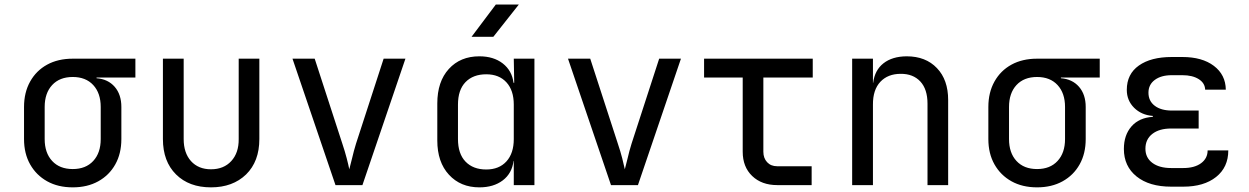

<svg xmlns="http://www.w3.org/2000/svg" viewBox="-20 -805 5432 835"><path d="M296.4 9.8Q232.4 9.8 185.1 -16.6Q137.7 -43 111.1 -90.1Q84.5 -137.2 84.5 -200.2V-339.8Q84.5 -402.8 111.1 -450.4Q137.7 -498 185.1 -523.9Q232.4 -549.8 296.4 -549.8H568.8V-467.8H399.9V-464.8Q449.7 -460.9 478.8 -427.5Q507.8 -394 507.8 -339.8V-200.2Q507.8 -137.2 481.4 -90.1Q455.1 -43 407.5 -16.6Q359.9 9.8 296.4 9.8ZM296.4 -69.8Q353 -69.8 385.5 -105Q418 -140.1 418 -200.2V-339.8Q418 -399.9 385.5 -435.1Q353 -470.2 296.4 -470.2Q239.3 -470.2 206.8 -435.1Q174.3 -399.9 174.3 -339.8V-200.2Q174.3 -140.1 206.8 -105Q239.3 -69.8 296.4 -69.8Z M897.5 9.8Q802.2 9.8 745.6 -46.4Q688.5 -103 688.5 -200.2V-549.8H778.8V-200.2Q778.8 -140.1 810.5 -104.5Q842.8 -68.8 897.5 -68.8Q953.1 -68.8 985.8 -104.5Q1018.6 -140.1 1018.1 -200.2V-549.8H1107.9V-200.2Q1107.9 -103 1050.3 -46.4Q992.2 9.8 897.5 9.8Z M1439 0 1252 -549.8H1348.6L1468.8 -180.2Q1480 -147 1487.8 -116.7Q1495.6 -86.4 1499 -68.8Q1503.9 -85.9 1511.2 -116.7Q1518.1 -147 1528.3 -180.2L1648.4 -549.8H1743.2L1556.2 0Z M2030.8 -645 2136.2 -785.2H2236.3L2125.5 -645ZM2064.9 9.8Q1982.9 9.8 1932.4 -45.2Q1881.8 -100.1 1881.8 -193.8V-355Q1881.8 -450.2 1931.9 -505.1Q1981.9 -560.1 2064.9 -560.1Q2126.5 -560.1 2166.5 -529.1Q2206.5 -498 2213.4 -444.8H2216.3L2214.4 -549.8H2304.2V0H2214.4V-105H2213.4Q2206.5 -50.8 2166.5 -20.5Q2126.5 9.8 2064.9 9.8ZM2094.7 -67.9Q2150.4 -67.9 2182.4 -103Q2214.4 -138.2 2214.4 -200.2V-350.1Q2214.4 -412.1 2182.4 -447Q2150.4 -481.9 2094.7 -481.9Q2037.6 -481.9 2004.6 -448Q1971.7 -414.1 1971.7 -350.1V-200.2Q1971.7 -136.2 2004.6 -102.1Q2037.6 -67.9 2094.7 -67.9Z M2637.2 0 2450.2 -549.8H2546.9L2667 -180.2Q2678.2 -147 2686 -116.7Q2693.8 -86.4 2697.3 -68.8Q2702.1 -85.9 2709.5 -116.7Q2716.3 -147 2726.6 -180.2L2846.7 -549.8H2941.4L2754.4 0Z M3359.9 0Q3292.5 0 3251.2 -39.6Q3210 -79.1 3210 -145V-467.8H3042V-549.8H3514.6V-467.8H3299.8V-145Q3299.8 -117.2 3316.2 -99.6Q3332.5 -82 3359.9 -82H3509.8V0Z M3686 0V-549.8H3776.4V-444.8H3777.3Q3784.2 -500 3822.3 -529.8Q3860.4 -559.6 3922.9 -560.1Q4005.9 -560.1 4054.7 -508.8Q4103.5 -458 4103.5 -370.1V0H4013.7V-354Q4013.7 -417 3982.4 -450.7Q3950.7 -484.4 3897 -483.9Q3841.3 -483.9 3808.6 -449.2Q3775.9 -414.1 3776.4 -350.1V0Z M4490.2 9.8Q4426.3 9.8 4378.9 -16.6Q4331.5 -43 4304.9 -90.1Q4278.3 -137.2 4278.3 -200.2V-339.8Q4278.3 -402.8 4304.9 -450.4Q4331.5 -498 4378.9 -523.9Q4426.3 -549.8 4490.2 -549.8H4762.7V-467.8H4593.8V-464.8Q4643.6 -460.9 4672.6 -427.5Q4701.7 -394 4701.7 -339.8V-200.2Q4701.7 -137.2 4675.3 -90.1Q4648.9 -43 4601.3 -16.6Q4553.7 9.8 4490.2 9.8ZM4490.2 -69.8Q4546.9 -69.8 4579.3 -105Q4611.8 -140.1 4611.8 -200.2V-339.8Q4611.8 -399.9 4579.3 -435.1Q4546.9 -470.2 4490.2 -470.2Q4433.1 -470.2 4400.6 -435.1Q4368.2 -399.9 4368.2 -339.8V-200.2Q4368.2 -140.1 4400.6 -105Q4433.1 -69.8 4490.2 -69.8Z M5126 6.8H5073.2Q4978 6.8 4922.9 -37.6Q4867.7 -82 4867.7 -157.2Q4867.7 -217.3 4900.6 -255.1Q4933.6 -293 4993.7 -296.9V-300.8Q4943.8 -304.7 4912.1 -336.4Q4880.4 -368.2 4880.4 -414.1Q4880.4 -482.9 4932.9 -520Q4985.4 -557.1 5075.7 -557.1H5122.1Q5208 -557.1 5259 -518.6Q5310.1 -480 5311 -415H5221.2Q5220.2 -443.8 5193.1 -460.9Q5166 -478 5122.1 -478H5075.7Q5029.8 -478 5002.2 -457.5Q4974.6 -437 4974.6 -401.9Q4974.6 -365.7 5002 -345Q5029.3 -324.2 5076.7 -324.2H5192.9V-246.1H5073.2Q5021.5 -246.1 4991.5 -222.7Q4961.4 -199.2 4961.4 -158.2Q4961.4 -119.1 4991.5 -96.7Q5021.5 -74.2 5073.2 -74.2H5126Q5174.8 -74.2 5203.4 -95.2Q5231.9 -116.2 5231.9 -150.9H5321.8Q5321.8 -77.6 5268.8 -35.4Q5215.8 6.8 5126 6.8Z"/></svg>

Font: UDEV Gothic 35
Style: Regular
Weight: 400
Version: v2.1.0; ttfautohint (v1.8.4.7-5d5b-dirty) -l 6 -r 45 -G 200 